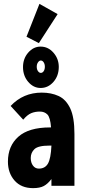

<svg xmlns="http://www.w3.org/2000/svg" viewBox="-20 -961 440 993"><path d="M151 12Q90 12 55.5 -27Q21 -66 21 -125Q21 -206 75 -254Q129 -302 239 -302Q242 -302 244 -302Q240 -354 225 -369Q210 -384 186 -384Q161 -384 141 -375.5Q121 -367 100 -342L35 -413Q100 -482 196 -482Q245 -482 283 -464.5Q321 -447 343 -401Q365 -355 365 -268V0H246V-35Q227 -10 206.5 1Q186 12 151 12ZM139 -144Q139 -120 150.5 -104.5Q162 -89 181 -89Q213 -89 228 -115Q243 -141 246 -208Q239 -208 236 -208Q177 -208 158 -189.5Q139 -171 139 -144ZM190 -506Q153 -506 126 -537.5Q99 -569 99 -614Q99 -658 126 -689Q153 -720 190 -720Q229 -720 256.5 -688.5Q284 -657 284 -615Q284 -569 256.5 -537.5Q229 -506 190 -506ZM191 -584Q200 -584 206 -593Q212 -602 212 -616Q212 -629 206 -638.5Q200 -648 191 -648Q183 -648 176.5 -638.5Q170 -629 170 -616Q170 -602 176.5 -593Q183 -584 191 -584ZM181 -738 117 -771 184 -941 278 -888Z"/></svg>

Font: Inconsolata Condensed Black
Style: Regular
Weight: 900
Width: 3
Monospace: yes
Designer: Raph Levien, Cyreal, Brenton Simpson
Foundry: Raph Levien, Cyreal, Google
Version: Version 3.001; ttfautohint (v1.8.2.53-6de2)